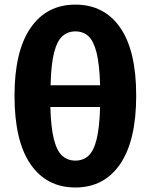

<svg xmlns="http://www.w3.org/2000/svg" viewBox="-20 -798 655 835"><path d="M307.7 -777.9Q433.3 -777.9 502.8 -677.7Q572.3 -577.4 572.3 -382.6Q572.3 -186.7 502.6 -84.6Q432.8 17.4 307.7 17.4Q182.6 17.4 112.8 -83.8Q43.1 -185.1 43.1 -381.5Q43.1 -574.9 112.8 -676.4Q182.6 -777.9 307.7 -777.9ZM307.7 -661.5Q274.9 -661.5 251.5 -640.8Q228.2 -620 215.1 -569Q202.1 -517.9 200 -427.2H415.4Q412.8 -517.9 400 -569Q387.2 -620 364.4 -640.8Q341.5 -661.5 307.7 -661.5ZM415.4 -332.8H199Q201.5 -242.6 214.6 -191.5Q227.7 -140.5 251.3 -120Q274.9 -99.5 307.7 -99.5Q341 -99.5 364.1 -120Q387.2 -140.5 400 -191.5Q412.8 -242.6 415.4 -332.8Z"/></svg>

Font: Fira Code
Style: Bold
Weight: 700
Monospace: yes
Designer: Carrois Corporate, Edenspiekermann AG, Nikita Prokopov
Foundry: Carrois Corporate, Edenspiekermann AG, Nikita Prokopov
Version: Version 6.000; ttfautohint (v1.8.2) -l 8 -r 50 -G 200 -x 14 